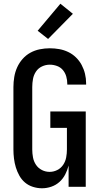

<svg xmlns="http://www.w3.org/2000/svg" viewBox="-20 -1002 540 1030"><path d="M205 8Q181 8 157 0.5Q133 -7 114.5 -22.5Q96 -38 84 -59.5Q72 -81 65 -104Q58 -127 55 -151.5Q52 -176 52 -200V-535Q52 -562 56.5 -589Q61 -616 72 -640.5Q83 -665 101 -685.5Q119 -706 142.5 -719Q166 -732 193 -737.5Q220 -743 247 -743Q273 -743 298 -738.5Q323 -734 346 -723Q369 -712 387.5 -694Q406 -676 418 -653.5Q430 -631 436 -606Q442 -581 442 -555V-548H341V-552Q341 -572 335.5 -591.5Q330 -611 317.5 -626Q305 -641 286 -648Q267 -655 247 -655Q225 -655 205 -645.5Q185 -636 173 -618Q161 -600 157 -578.5Q153 -557 153 -535V-200Q153 -179 157 -157.5Q161 -136 173 -118Q185 -100 204.5 -90Q224 -80 246 -80Q268 -80 287.5 -90Q307 -100 319 -118Q331 -136 335 -157.5Q339 -179 339 -200V-316H250V-404H440V0H348V-114Q342 -90 330 -66.5Q318 -43 299 -26Q280 -9 255.5 -0.5Q231 8 205 8ZM238 -793 182 -837 304 -982 371 -928Z"/></svg>

Font: Iosevka Term Semibold
Style: Regular
Weight: 600
Monospace: yes
Designer: Belleve Invis
Foundry: Belleve Invis
Version: Version 31.4.0